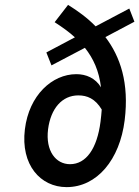

<svg xmlns="http://www.w3.org/2000/svg" viewBox="-20 -755 571 787"><path d="M267 -82C209 -82 166 -136 177 -225C188 -311 235 -364 301 -364C337 -364 370 -351 397 -306C396 -290 394 -273 392 -256C378 -146 333 -82 267 -82ZM531 -666 510 -720 372 -647C338 -682 299 -710 259 -735L204 -664C235 -644 263 -624 287 -602L170 -540L191 -487L328 -559C363 -515 386 -464 394 -397C371 -435 333 -451 293 -451C194 -451 99 -365 82 -225C64 -79 146 12 253 12C378 12 471 -101 491 -262C510 -415 473 -523 412 -603Z"/></svg>

Font: Falling Sky
Style: CondObl
Weight: 400
Designer: Paul D. Hunt
Foundry: Adobe Systems Incorporated
Version: Version 1.02